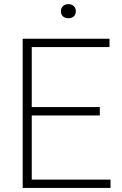

<svg xmlns="http://www.w3.org/2000/svg" viewBox="-20 -932 604 952"><path d="M92.5 0V-740H523V-698.5H137.5V-401H475V-359.5H137.5V-41.5H528V0ZM319 -841.5Q302.5 -841.5 292.2 -850.8Q282 -860 282 -876Q282 -892 292.2 -901.8Q302.5 -911.5 319 -911.5Q335.5 -911.5 345.8 -901.8Q356 -892 356 -876Q356 -860 345.8 -850.8Q335.5 -841.5 319 -841.5Z"/></svg>

Font: Encode Sans XLt
Style: Regular
Weight: 200
Designer: Multiple Designers
Foundry: Impallari Type
Version: Version 3.002; ttfautohint (v1.8.3) -l 8 -r 50 -G 200 -x 14 